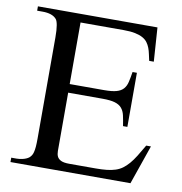

<svg xmlns="http://www.w3.org/2000/svg" viewBox="-76 -733 763 804"><g transform="rotate(10 305.5 -331.0)"><path d="M531.2 0H21V-18.6H43.9Q48.3 -18.6 54.9 -19.3Q61.5 -20 69.1 -21.7Q76.7 -23.4 83.7 -26.4Q90.8 -29.3 96.2 -33.7Q101.1 -38.1 104.7 -43.5Q108.4 -48.8 110.8 -58.1Q113.3 -67.4 114.5 -81.5Q115.7 -95.7 115.7 -117.7V-546.4Q115.7 -578.6 112.3 -597.9Q108.9 -617.2 103 -623.5Q85.4 -643.6 43.9 -643.6H21V-662.1H529.3L539.1 -518.1H519.5Q516.1 -532.2 513.4 -545.7Q510.7 -559.1 506.1 -571.3Q501.5 -583.5 494.1 -593.5Q486.8 -603.5 473.9 -610.8Q460.9 -618.2 441.2 -622.3Q421.4 -626.5 392.1 -626.5H208.5V-364.7H354.5Q388.2 -364.7 407.2 -370.1Q426.3 -375.5 436.5 -387.2Q446.8 -398.9 450.9 -417Q455.1 -435.1 459 -460H477.5V-230H459Q455.1 -255.9 450.9 -274.4Q446.8 -293 436.5 -304.9Q426.3 -316.9 407.2 -322.5Q388.2 -328.1 354.5 -328.1H208.5V-80.1Q208.5 -66.4 213.1 -56.6Q217.8 -46.9 229.5 -41.3Q241.2 -35.6 264.6 -35.6H376.5Q403.3 -35.6 423.8 -37.8Q444.3 -40 460.7 -45.4Q477.1 -50.8 490 -60.3Q502.9 -69.8 515.4 -84.2Q527.8 -98.6 540.5 -118.9Q553.2 -139.2 568.8 -166.5H588.9Z"/></g></svg>

Font: Doulos SIL CyrE
Style: Regular
Weight: 400
Designer: Walt Agee, Victor Gaultney, Peter Martin, Debbi Hosken, Becca Hirsbrunner
Foundry: SIL International
Version: Version 5.000